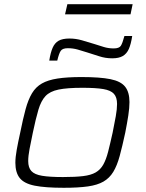

<svg xmlns="http://www.w3.org/2000/svg" viewBox="-20 -884 693 912"><path d="M283 8Q195 8 145 -2Q95 -12 74 -38Q53 -64 53 -111Q53 -137 59.5 -173Q66 -209 76 -254Q89 -319 101.5 -365Q114 -411 132 -441Q150 -471 179 -487.5Q208 -504 253.5 -511Q299 -518 367 -518Q455 -518 504.5 -508Q554 -498 574.5 -472Q595 -446 595 -399Q595 -372 589.5 -336Q584 -300 575 -254Q561 -189 548.5 -143Q536 -97 518 -67.5Q500 -38 471.5 -21.5Q443 -5 397.5 1.5Q352 8 283 8ZM279 -43Q337 -43 374.5 -47.5Q412 -52 434.5 -65Q457 -78 470.5 -102Q484 -126 493.5 -163Q503 -200 515 -254Q524 -298 530 -332Q536 -366 536 -390Q536 -422 521 -438.5Q506 -455 470.5 -461Q435 -467 371 -467Q299 -467 258 -458.5Q217 -450 196 -427.5Q175 -405 162.5 -363Q150 -321 136 -254Q127 -211 120.5 -177Q114 -143 114 -119Q114 -88 129 -71.5Q144 -55 180 -49Q216 -43 279 -43ZM214 -596Q220 -634 230 -657Q240 -680 258.5 -690.5Q277 -701 310 -701Q340 -701 369.5 -692.5Q399 -684 428 -675Q450 -668 472.5 -661Q495 -654 520 -654Q546 -654 554 -666.5Q562 -679 571 -713H608Q602 -674 592 -651.5Q582 -629 563.5 -618Q545 -607 513 -607Q481 -607 452 -616.5Q423 -626 394 -635Q372 -642 349.5 -648.5Q327 -655 302 -655Q277 -655 268.5 -642.5Q260 -630 252 -596ZM289 -816 300 -864H610L600 -816Z"/></svg>

Font: Saira Expanded Light
Style: Italic
Weight: 300
Width: 7
Italic angle: -12°
Designer: Hector Gatti with collaboration of the Omnibus-Type team
Foundry: Omnibus-Type
Version: Version 1.101